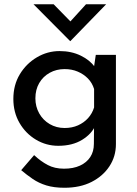

<svg xmlns="http://www.w3.org/2000/svg" viewBox="-20 -678 645 906"><path d="M284 208Q235 208 199 197Q163 186 134.5 166.5Q106 147 80 125L141 54Q172 83 205 100.5Q238 118 282 118Q326 118 357.5 103.5Q389 89 406 63Q423 37 423 1L424 -108L431 -88Q414 -47 368 -18.5Q322 10 255 10Q198 10 149.5 -19Q101 -48 72 -98Q43 -148 43 -211Q43 -277 73.5 -327.5Q104 -378 154 -407.5Q204 -437 261 -437Q317 -437 361 -415.5Q405 -394 427 -362L421 -345L432 -419H527V2Q527 60 496.5 106.5Q466 153 412 180.5Q358 208 284 208ZM147 -214Q147 -175 165 -143Q183 -111 214.5 -92.5Q246 -74 285 -74Q320 -74 348 -86.5Q376 -99 395.5 -120.5Q415 -142 424 -171V-258Q415 -287 395 -307.5Q375 -328 347 -340Q319 -352 285 -352Q246 -352 214.5 -334.5Q183 -317 165 -286Q147 -255 147 -214ZM233 -658 324 -565 294 -557 386 -658H481L312 -484H311L138 -658Z"/></svg>

Font: Josefin Sans Medium
Style: Regular
Weight: 500
Designer: Santiago Orozco
Foundry: Typemade
Version: Version 2.001